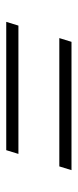

<svg xmlns="http://www.w3.org/2000/svg" viewBox="163 -564 249 615"><g transform="rotate(90 287.5 -256.5)"><path d="M114 -361H525L513 -322H102ZM62 -191H473L461 -152H50Z"/></g></svg>

Font: Newsreader Display SemiBold
Style: Italic
Weight: 600
Italic angle: -17°
Designer: Hugues Gentile
Foundry: Production Type
Version: Version 1.001